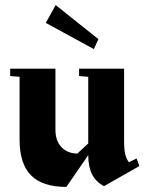

<svg xmlns="http://www.w3.org/2000/svg" viewBox="-20 -720 568 755"><path d="M528 -67 389 12Q357 -5 342 -34.5Q327 -64 327 -110L241 15Q147 15 102 -30.5Q57 -76 57 -171V-418L20 -421V-450H198V-211Q198 -166 221.5 -141.5Q245 -117 284 -116L327 -156V-418L291 -421V-450H468V-168Q468 -131 472.5 -113Q477 -95 487 -82L517 -97ZM160 -630 199 -700 367 -566 349 -527Z"/></svg>

Font: Rakkas
Style: Regular
Weight: 400
Designer: Zeynep Akay
Foundry: Zeynep Akay
Version: Version 2.000